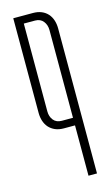

<svg xmlns="http://www.w3.org/2000/svg" viewBox="-113 -539 459 799"><g transform="rotate(-15 116.5 -140.0)"><path d="M31.7 -497.1H116.7Q137.2 -497.1 153.1 -490.5Q168.9 -483.9 179.7 -471.9Q190.4 -460 195.8 -443.6Q201.2 -427.2 201.2 -408.2V216.8H164.6V0H116.7Q95.7 0 79.8 -6.8Q64 -13.7 53.2 -25.6Q42.5 -37.6 37.1 -54Q31.7 -70.3 31.7 -89.4ZM68.4 -85.9Q68.4 -63.5 80.8 -48.1Q93.3 -32.7 116.7 -32.7H164.6V-410.6Q164.6 -433.1 152.1 -448.7Q139.6 -464.4 116.7 -464.4H68.4Z"/></g></svg>

Font: Tulpen One
Style: Regular
Weight: 400
Designer: Naima Ben Ayed
Foundry: Naima Ben Ayed, Anton Koovit
Version: Version 1.002